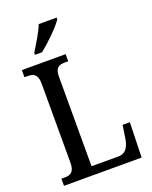

<svg xmlns="http://www.w3.org/2000/svg" viewBox="-168 -1022 882 1113"><g transform="rotate(-20 272.5 -465.5)"><path d="M131 -784V-771H174C226 -811 301 -886 323 -921V-931H212C195 -886 159 -830 131 -784ZM29 0H508L514 -216H469L458 -141C450 -88 431 -52 383 -52H218V-605C218 -659 240 -670 279 -670H299V-714H29V-670H48C83 -670 110 -659 110 -602V-111C110 -55 83 -44 51 -44H29Z"/></g></svg>

Font: Noto Serif Ethiopic Condensed Medium
Style: Regular
Weight: 500
Width: 3
Designer: Monotype Design Team
Foundry: Monotype Imaging Inc.
Version: Version 2.102